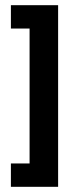

<svg xmlns="http://www.w3.org/2000/svg" viewBox="-20 -720 291 740"><path d="M204 0H22V-90H94V-610H22V-700H204Z"/></svg>

Font: BebasNeueW01-Regular
Style: Regular
Weight: 400
Designer: Ryoichi Tsunekawa
Foundry: Ryoichi Tsunekawa
Version: Version 1.30